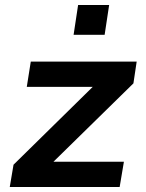

<svg xmlns="http://www.w3.org/2000/svg" viewBox="-20 -747 582 767"><path d="M19 0 34 -89 382 -431 376 -400H87L103 -501H526L513 -414L160 -68L166 -101H475L458 0ZM274 -608 292 -727H416L398 -608Z"/></svg>

Font: Nunito Sans 7pt
Style: Bold Italic
Weight: 700
Italic angle: -9°
Version: Version 3.101;gftools[0.9.27]